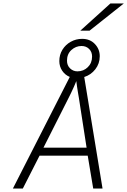

<svg xmlns="http://www.w3.org/2000/svg" viewBox="-20 -1082 730 1102"><path d="M54 0 380.5 -640.5Q353.5 -651.5 337 -676Q320.5 -700.5 320.5 -731.5Q320.5 -767.5 338.2 -796.5Q356 -825.5 386 -842.2Q416 -859 451.5 -859Q496.5 -859 524.5 -829.5Q552.5 -800 552.5 -759.5Q552.5 -717 527.2 -684.5Q502 -652 463.5 -640L568.5 0H515L483.5 -188.5H207L111 0ZM229.5 -234.5H477L432.5 -521.5Q431 -530 428 -547.8Q425 -565.5 422.2 -584.8Q419.5 -604 418 -616.5Q413 -603.5 404.5 -584.5Q396 -565.5 387.5 -547.8Q379 -530 374.5 -521.5ZM424.5 -672.5Q459.5 -672.5 484 -696.5Q508.5 -720.5 508.5 -757.5Q508.5 -784 491.5 -801Q474.5 -818 448 -818Q415 -818 389.8 -795Q364.5 -772 364.5 -734Q364.5 -706.5 382.2 -689.5Q400 -672.5 424.5 -672.5ZM441 -906 613.5 -1062H690.5L494 -906Z"/></svg>

Font: Overpass ExtraLight
Style: Italic
Weight: 250
Italic angle: -10°
Designer: Delve Withrington, Dave Bailey, Thomas Jockin
Foundry: Delve Fonts LLC
Version: Version 4.000